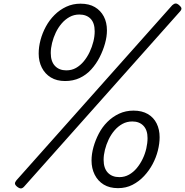

<svg xmlns="http://www.w3.org/2000/svg" viewBox="-20 -1056 1057 1097"><path d="M352 -593Q304 -593 270.5 -613.5Q237 -634 219 -669.5Q201 -705 201 -750Q201 -788 211.5 -827.5Q222 -867 242 -904Q262 -941 291.5 -970.5Q321 -1000 358.5 -1017.5Q396 -1035 440 -1035Q489 -1035 522 -1015.5Q555 -996 573 -962Q591 -928 591 -882Q591 -847 580 -807.5Q569 -768 549.5 -729.5Q530 -691 501.5 -659.5Q473 -628 435.5 -610.5Q398 -593 352 -593ZM359 -654Q390 -654 414.5 -668Q439 -682 458.5 -705.5Q478 -729 492 -758.5Q506 -788 513.5 -818.5Q521 -849 521 -877Q521 -925 497.5 -949Q474 -973 433 -973Q403 -973 377.5 -959Q352 -945 332 -921.5Q312 -898 298.5 -869.5Q285 -841 277.5 -810.5Q270 -780 270 -753Q270 -705 294 -679.5Q318 -654 359 -654ZM118 10Q109 20 100 20.5Q91 21 78 11Q66 1 65.5 -7Q65 -15 74 -26L964 -1026Q974 -1035 982.5 -1036Q991 -1037 1003 -1027Q1015 -1017 1016.5 -1009Q1018 -1001 1009 -991ZM654 19Q606 19 572.5 -1.5Q539 -22 521 -58Q503 -94 503 -139Q503 -176 514 -215.5Q525 -255 544.5 -292.5Q564 -330 593.5 -359.5Q623 -389 660.5 -406.5Q698 -424 743 -424Q791 -424 824.5 -404.5Q858 -385 875 -350.5Q892 -316 892 -272Q892 -236 882 -196Q872 -156 852 -118.5Q832 -81 803 -50Q774 -19 737 0Q700 19 654 19ZM662 -44Q692 -44 717 -58Q742 -72 761.5 -95.5Q781 -119 795 -148Q809 -177 816 -208Q823 -239 823 -267Q823 -313 799.5 -337.5Q776 -362 736 -362Q705 -362 679.5 -348Q654 -334 634 -310.5Q614 -287 600.5 -258.5Q587 -230 579.5 -200Q572 -170 572 -143Q572 -95 596 -69.5Q620 -44 662 -44Z"/></svg>

Font: Playwrite CO Light
Style: Regular
Weight: 300
Version: Version 1.002